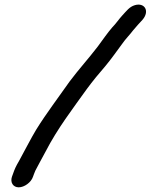

<svg xmlns="http://www.w3.org/2000/svg" viewBox="-20 -700 644 821"><path d="M121 56 125 45C127 39 129 34 131 30C145 2 153 -10 175 -52C226 -151 291 -235 351 -319C376 -353 404 -387 431 -418C456 -448 479 -481 502 -512C518 -535 534 -550 549 -570C563 -587 576 -601 589 -615C622 -653 598 -690 557 -678C533 -671 521 -653 503 -634C489 -619 476 -599 460 -583C440 -560 418 -528 398 -501C359 -450 317 -404 278 -352C234 -289 177 -214 135 -146C117 -117 77 -40 61 -11C48 11 43 22 35 45L31 56C23 80 36 101 60 101C84 101 113 80 121 56Z"/></svg>

Font: Electronic
Style: BlkSuIt
Weight: 900
Version: Version 1.011